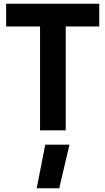

<svg xmlns="http://www.w3.org/2000/svg" viewBox="-20 -700 566 1031"><path d="M223 77H353L298 311H177ZM13 -558V-680H513V-558H333V0H195V-558Z"/></svg>

Font: Titillium Web[RUS by Daymarius]
Style: Bold
Weight: 700
Designer: Cyrillization by Daymarius
Foundry: Cyrillization by Daymarius
Version: Version 1.002 September 11, 2018